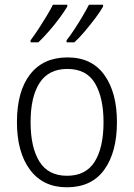

<svg xmlns="http://www.w3.org/2000/svg" viewBox="-20 -786 569 816"><path d="M477 -267Q477 -139 423 -64.5Q369 10 264 10Q163 10 107.5 -64.5Q52 -139 52 -267Q52 -398 108 -470Q164 -542 267 -542Q370 -542 423.5 -467.5Q477 -393 477 -267ZM110 -267Q110 -160 147.5 -99.5Q185 -39 265 -39Q345 -39 382.5 -99Q420 -159 420 -267Q420 -370 384 -431.5Q348 -493 266 -493Q187 -493 148.5 -434Q110 -375 110 -267ZM418 -758Q407 -738 386 -710Q365 -682 341 -653.5Q317 -625 296 -606H263V-615Q279 -635 297 -662.5Q315 -690 331.5 -718Q348 -746 358 -766H418ZM266 -758Q254 -738 233.5 -710Q213 -682 188.5 -654Q164 -626 143 -606H110V-615Q126 -636 144 -663.5Q162 -691 178.5 -718.5Q195 -746 205 -766H266Z"/></svg>

Font: Noto Sans Tamil SemiCondensed Light
Style: Regular
Weight: 300
Width: 4
Designer: Jelle Bosma - Monotype Design Team
Foundry: Monotype Imaging Inc.
Version: Version 2.004; ttfautohint (v1.8.4.7-5d5b)